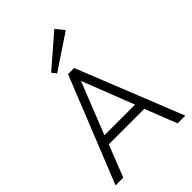

<svg xmlns="http://www.w3.org/2000/svg" viewBox="-272 -1079 1197 1197"><g transform="rotate(-45 326.5 -480.0)"><path d="M19 0 300 -700H354L634 0H566L483 -211H170L87 0ZM191 -270H461L327 -613ZM255 -751 232 -781 439 -960 484 -904Z"/></g></svg>

Font: Zen Kaku Gothic Antique
Style: Regular
Weight: 400
Designer: Yoshimichi Ohira
Foundry: Positype
Version: Version 1.001